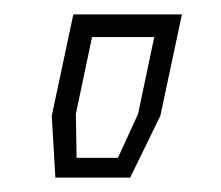

<svg xmlns="http://www.w3.org/2000/svg" viewBox="-20 -734 307 267"><path d="M57 -487 52 -573 82 -714H233L203 -573L161 -487ZM86.5 -514.5H144L172 -575.5L194.5 -682.5H108L85.5 -575.5Z"/></svg>

Font: Tourney Expanded Light
Style: Italic
Weight: 300
Width: 7
Italic angle: -12°
Designer: Tyler Finck
Foundry: Etcetera Type Co
Version: Version 1.010; ttfautohint (v1.8.3)